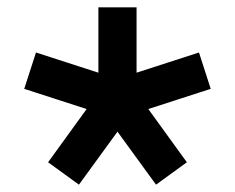

<svg xmlns="http://www.w3.org/2000/svg" viewBox="-20 -570 640 523"><path d="M248 -300H352V-550H248ZM284 -350 316 -251 554 -328 522 -427ZM342 -331 258 -269 405 -67 489 -128ZM342 -269 258 -331 111 -128 195 -67ZM284 -251 316 -350 78 -427 46 -328Z"/></svg>

Font: CommitMonoV143 ExtLt
Style: Regular
Weight: 200
Monospace: yes
Designer: Eigil Nikolajsen
Foundry: Eigil Nikolajsen
Version: Version 1.143